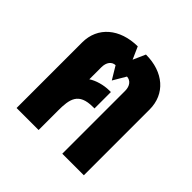

<svg xmlns="http://www.w3.org/2000/svg" viewBox="-156 -748 894 894"><g transform="rotate(45 291.0 -301.0)"><path d="M69 -432V0H214V-127C214 -204 223 -255 317 -255H327V-363H317C280 -363 239 -351 214 -334V-413C214 -446 230 -466 254 -467L292 -404L329 -467C353 -466 370 -446 370 -414V0H512V-433C512 -535 435 -602 319 -602L292 -541L265 -602C148 -601 69 -534 69 -432Z"/></g></svg>

Font: Vanilla Cream Black
Style: Regular
Weight: 900
Designer: Jeremy Tribby, Jinavaṁso
Foundry: Tribby Type
Version: Version 1.422;Glyphs 3.1.2 (3151)